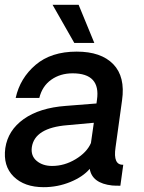

<svg xmlns="http://www.w3.org/2000/svg" viewBox="-23 -770 598 796"><path d="M368 -592H285L195 -750H303ZM456 -159Q445 -85 488 -87L476 0Q454 0 442 -1Q359 -10 349 -70Q321 -37 268.5 -15.5Q216 6 158 6Q78 6 33.5 -38Q-11 -82 -1 -156Q10 -230 75.5 -276.5Q141 -323 250 -331L377 -341L379 -356Q395 -466 278 -466Q227 -466 189.5 -439.5Q152 -413 140 -364H42Q60 -446 124.5 -501Q189 -556 295 -556Q396 -556 446.5 -504Q497 -452 483 -354ZM354 -177 366 -261 256 -251Q121 -240 109 -160Q104 -124 129 -103Q154 -82 193 -82Q244 -82 290.5 -110Q337 -138 354 -177Z"/></svg>

Font: Oakes Grotesk Medium
Style: Italic
Weight: 500
Italic angle: -8°
Designer: Samuel Oakes
Foundry: Samuel Oakes
Version: Version 1.000;PS 001.000;hotconv 1.0.88;makeotf.lib2.5.64775